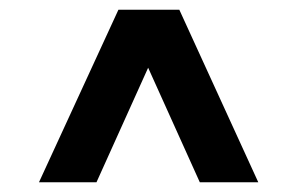

<svg xmlns="http://www.w3.org/2000/svg" viewBox="-20 -750 610 394"><path d="M60 -376 223 -730H348L510 -376H390L284 -611L178 -376Z"/></svg>

Font: MuseoModerno Thin SemiBold
Style: Regular
Weight: 600
Version: Version 1.003